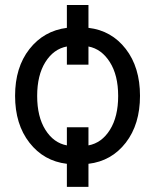

<svg xmlns="http://www.w3.org/2000/svg" viewBox="-20 -643 610 764"><path d="M246.1 -64.5V-136.7H332V-64.5Q384.8 -74.2 417.5 -126.5Q450.2 -178.7 450.2 -261.2Q450.2 -343.8 417 -396Q383.8 -448.2 332 -458V-385.7H246.1V-458Q193.4 -448.2 160.6 -396Q127.9 -343.8 127.9 -261.2Q127.9 -178.7 160.6 -126.5Q193.4 -74.2 246.1 -64.5ZM332 -532.2Q423.8 -521.5 480.5 -448.2Q537.1 -375 537.1 -261.7Q537.1 -148.4 480.5 -75.2Q423.8 -2 332 8.8V100.6H246.1V8.8Q154.3 -2 97.2 -75.2Q40 -148.4 40 -261.7Q40 -375 97.2 -447.8Q154.3 -520.5 246.1 -532.2V-623H332Z"/></svg>

Font: irohakakuC Regular
Style: Regular
Weight: 400
Designer: [Source Han Sans]
Ryoko NISHIZUKA Ë•øÂ°öÊ∂ºÂ≠ê (kana & ideographs); Paul D. Hunt (Latin, Greek & Cyrillic); Wenlong ZHAN
Version: Version 1.001.20160904